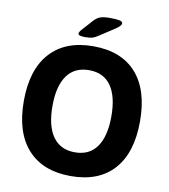

<svg xmlns="http://www.w3.org/2000/svg" viewBox="-94 -955 920 1043"><g transform="rotate(10 365.5 -433.5)"><path d="M312 -749Q274 -749 274 -762Q274 -766 277 -771.5Q280 -777 287 -785L341 -845Q357 -862 375 -868.5Q393 -875 427 -875Q462 -875 480 -871.5Q498 -868 498 -857Q498 -844 468 -824L382 -768Q366 -757 352 -753Q338 -749 312 -749ZM366 8Q212 8 128.5 -84.5Q45 -177 45 -350Q45 -523 128.5 -615.5Q212 -708 366 -708Q521 -708 603.5 -615.5Q686 -523 686 -350Q686 -177 603.5 -84.5Q521 8 366 8ZM366 -123Q446 -123 487 -181.5Q528 -240 528 -350Q528 -460 487 -518Q446 -576 366 -576Q286 -576 244.5 -518Q203 -460 203 -350Q203 -240 244.5 -181.5Q286 -123 366 -123Z"/></g></svg>

Font: Asap
Style: Bold
Weight: 700
Designer: Pablo Cosgaya
Foundry: Omnibus-Type
Version: Version 3.001; ttfautohint (v1.8.3)